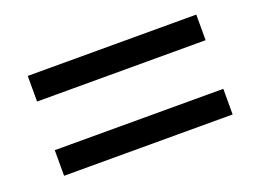

<svg xmlns="http://www.w3.org/2000/svg" viewBox="-56 -578 644 486"><g transform="rotate(-20 266.5 -334.5)"><path d="M47 -200V-269H501V-200ZM47 -400V-469H501V-400Z"/></g></svg>

Font: Source Serif 4 SmText
Style: Italic
Weight: 400
Italic angle: -12°
Designer: Frank Grießhammer
Foundry: Adobe
Version: Version 4.005;hotconv 1.1.0;makeotfexe 2.6.0